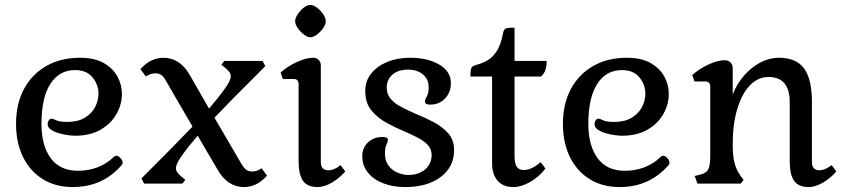

<svg xmlns="http://www.w3.org/2000/svg" viewBox="-20 -744 3429 778"><path d="M275 14Q205 14 153.5 -18Q102 -50 73.5 -107.5Q45 -165 45 -242Q45 -323 77 -383Q109 -443 167.5 -476.5Q226 -510 304 -510Q362 -510 399.5 -489Q437 -468 455.5 -434.5Q474 -401 474 -363Q474 -322 452.5 -283Q431 -244 388.5 -219Q346 -194 283 -194Q273 -194 254.5 -196.5Q236 -199 217.5 -204.5Q199 -210 186 -219Q173 -228 173 -241Q173 -249 177.5 -256Q182 -263 188 -263Q196 -263 208.5 -256.5Q221 -250 252 -250Q295 -250 323 -266.5Q351 -283 365 -309.5Q379 -336 379 -364Q379 -401 355 -430.5Q331 -460 284 -460Q220 -460 184 -404Q148 -348 148 -242Q148 -154 185.5 -103Q223 -52 296 -52Q338 -52 375 -66Q412 -80 442 -109Q446 -113 451 -113Q459 -113 468 -103.5Q477 -94 477 -84Q477 -79 473 -75Q396 14 275 14Z M969 14Q902 14 862 -56L781 -194Q743 -150 718 -115Q693 -80 693 -63Q693 -53 698.5 -45.5Q704 -38 712 -31L731 -15L719 0H564L553 -21Q575 -43 608.5 -76.5Q642 -110 681.5 -150Q721 -190 760 -231L651 -419Q641 -436 631.5 -441.5Q622 -447 609 -447Q591 -447 571 -434L549 -464Q572 -489 595 -499.5Q618 -510 642 -510Q709 -510 749 -440L827 -304Q865 -348 890 -383Q915 -418 915 -434Q915 -445 909.5 -452Q904 -459 896 -466L877 -482L889 -497H1044L1055 -476Q1034 -454 1000 -420.5Q966 -387 927 -347.5Q888 -308 849 -267L960 -77Q970 -61 979.5 -55Q989 -49 1002 -49Q1021 -49 1040 -62L1062 -32Q1039 -7 1016 3.5Q993 14 969 14Z M1267 14Q1226 14 1208 -11Q1190 -36 1190 -92V-402Q1190 -424 1170 -424H1126L1117 -450Q1146 -476 1183.5 -493Q1221 -510 1249 -510Q1263 -510 1271.5 -501Q1280 -492 1280 -478V-88Q1280 -54 1310 -54Q1335 -54 1360 -75L1379 -49Q1353 -20 1323 -3Q1293 14 1267 14ZM1237 -593Q1226 -593 1211.5 -604Q1197 -615 1186.5 -630Q1176 -645 1176 -658Q1176 -671 1186.5 -686.5Q1197 -702 1211 -713Q1225 -724 1237 -724Q1250 -724 1264.5 -713Q1279 -702 1289.5 -686.5Q1300 -671 1300 -658Q1300 -645 1289.5 -630Q1279 -615 1264.5 -604Q1250 -593 1237 -593Z M1622 14Q1573 14 1533.5 -1Q1494 -16 1471 -44.5Q1448 -73 1448 -111Q1448 -145 1471 -167Q1494 -189 1531 -189Q1539 -189 1545.5 -186.5Q1552 -184 1552 -177Q1552 -171 1546 -158.5Q1540 -146 1540 -121Q1540 -91 1555 -72Q1570 -53 1592 -44Q1614 -35 1635 -35Q1676 -35 1702.5 -57.5Q1729 -80 1729 -116Q1729 -140 1713.5 -156.5Q1698 -173 1673 -186Q1648 -199 1620 -211Q1584 -226 1547 -246Q1510 -266 1485 -296.5Q1460 -327 1460 -375Q1460 -416 1484 -446Q1508 -476 1549 -493Q1590 -510 1642 -510Q1712 -510 1759.5 -482.5Q1807 -455 1807 -407Q1807 -370 1783.5 -345Q1760 -320 1723 -320Q1702 -320 1702 -333Q1702 -341 1709.5 -353.5Q1717 -366 1717 -389Q1717 -416 1704 -432Q1691 -448 1672.5 -455Q1654 -462 1635 -462Q1593 -462 1570 -441.5Q1547 -421 1547 -389Q1547 -362 1563.5 -343Q1580 -324 1607 -310Q1634 -296 1664 -283Q1701 -268 1736.5 -249.5Q1772 -231 1796 -204Q1820 -177 1820 -136Q1820 -68 1766 -27Q1712 14 1622 14Z M2060 14Q2019 14 1996.5 -11.5Q1974 -37 1974 -82V-434H1886Q1886 -461 1890 -469Q1894 -477 1910 -481Q1949 -491 1970.5 -510.5Q1992 -530 2002.5 -555Q2013 -580 2018 -608Q2021 -624 2028.5 -628Q2036 -632 2065 -632V-497H2195Q2195 -452 2172 -434H2065V-112Q2065 -81 2074 -68Q2083 -55 2103 -55Q2133 -55 2171 -87L2190 -61Q2164 -27 2128 -6.5Q2092 14 2060 14Z M2491 14Q2421 14 2369.5 -18Q2318 -50 2289.5 -107.5Q2261 -165 2261 -242Q2261 -323 2293 -383Q2325 -443 2383.5 -476.5Q2442 -510 2520 -510Q2578 -510 2615.5 -489Q2653 -468 2671.5 -434.5Q2690 -401 2690 -363Q2690 -322 2668.5 -283Q2647 -244 2604.5 -219Q2562 -194 2499 -194Q2489 -194 2470.5 -196.5Q2452 -199 2433.5 -204.5Q2415 -210 2402 -219Q2389 -228 2389 -241Q2389 -249 2393.5 -256Q2398 -263 2404 -263Q2412 -263 2424.5 -256.5Q2437 -250 2468 -250Q2511 -250 2539 -266.5Q2567 -283 2581 -309.5Q2595 -336 2595 -364Q2595 -401 2571 -430.5Q2547 -460 2500 -460Q2436 -460 2400 -404Q2364 -348 2364 -242Q2364 -154 2401.5 -103Q2439 -52 2512 -52Q2554 -52 2591 -66Q2628 -80 2658 -109Q2662 -113 2667 -113Q2675 -113 2684 -103.5Q2693 -94 2693 -84Q2693 -79 2689 -75Q2612 14 2491 14Z M3257 14Q3216 14 3198 -11Q3180 -36 3180 -92V-330Q3180 -432 3094 -432Q3051 -432 3018.5 -398Q2986 -364 2967.5 -302.5Q2949 -241 2949 -160Q2949 -113 2956 -85Q2963 -57 2981 -31L2993 -15L2981 0H2806L2795 -31L2816 -36Q2842 -42 2850 -58Q2858 -74 2858 -111V-392Q2858 -414 2838 -414H2794L2785 -440Q2814 -466 2851.5 -483Q2889 -500 2917 -500Q2931 -500 2940 -491Q2949 -482 2949 -468V-361Q2966 -405 2995.5 -438.5Q3025 -472 3061.5 -491Q3098 -510 3136 -510Q3206 -510 3238 -467Q3270 -424 3270 -330V-88Q3270 -54 3300 -54Q3323 -54 3350 -75L3369 -49Q3343 -20 3313 -3Q3283 14 3257 14Z"/></svg>

Font: Gabriela
Style: Regular
Weight: 400
Designer: Eduardo Rodriguez Tunni
Foundry: Eduardo Rodriguez Tunni
Version: Version 2.001;gftools[0.9.26]